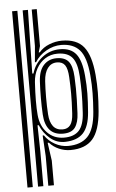

<svg xmlns="http://www.w3.org/2000/svg" viewBox="-64 -843 653 1085"><g transform="rotate(-5 262.5 -300.0)"><path d="M165 200V31.5L158 -85.5H165Q186 -53.8 221.8 -34Q257.5 -14.2 296 -14.2Q368.8 -14.2 407.9 -54.6Q447 -95 454.8 -193.5Q459.2 -249.5 459.9 -298.8Q460.5 -348 456 -400.8Q447.2 -504 411 -545.1Q374.8 -586.2 306 -586.2Q262.8 -586.2 221.5 -562.9Q180.2 -539.5 157.2 -501.8H150.5L158.5 -592.8V-800H187V-590.8L176.8 -555.2H182.8Q205 -581.8 240.9 -595.9Q276.8 -610 312.8 -610Q396.5 -610 436.2 -560.9Q476 -511.8 485.8 -401Q490.2 -349.2 489.9 -300.9Q489.5 -252.5 484.8 -195Q475.8 -85.2 433.8 -37.6Q391.8 10 308 10Q275 10 243.4 -3.5Q211.8 -17 189.5 -42H182.5L197 60.5V200ZM47 200V-800H77V200ZM107 200V-800H137L130 -439.5L136.8 -439.2Q152.2 -493 196.1 -527.9Q240 -562.8 297.5 -562.8Q358.5 -562.8 388.5 -525.4Q418.5 -488 426 -402.2Q431 -347.2 430.4 -299.9Q429.8 -252.5 425 -194Q418.5 -113 384.6 -76.9Q350.8 -40.8 283.5 -38.8Q235.2 -37.2 197.9 -68.1Q160.5 -99 140.8 -145.5H134L137 3V200ZM278.2 -63Q334.5 -63 362.8 -93.6Q391 -124.2 395 -195Q399 -262.2 398.8 -307.2Q398.5 -352.2 396 -400Q392 -474.8 365.6 -506.9Q339.2 -539 281.8 -539Q242 -539 211.1 -519.1Q180.2 -499.2 161.9 -465.5Q143.5 -431.8 140.8 -390Q133.5 -274 139.8 -203.8Q145.2 -141.2 183 -102.1Q220.8 -63 278.2 -63ZM274 -85.8Q224.2 -85.8 198.1 -116.1Q172 -146.5 168.8 -203.8Q166.2 -251 166.4 -297.4Q166.5 -343.8 169 -390.5Q172.2 -452.5 200.8 -483.1Q229.2 -513.8 274 -513.8Q320.5 -513.8 341.9 -487.6Q363.2 -461.5 366.2 -401Q368 -364.2 368.4 -333.5Q368.8 -302.8 367.9 -270Q367 -237.2 365 -194.2Q362.8 -142 342.8 -113.9Q322.8 -85.8 274 -85.8ZM274 -110Q302.5 -110 317.6 -130.1Q332.8 -150.2 335.2 -195Q339 -261.8 338.9 -307.4Q338.8 -353 336.2 -401Q333.8 -448.8 319.5 -469.4Q305.2 -490 274 -490Q241.5 -490 221.8 -464.1Q202 -438.2 198.8 -390Q196.2 -349.8 196 -299.9Q195.8 -250 198.8 -202.8Q201.5 -158.2 220 -134.1Q238.5 -110 274 -110Z"/></g></svg>

Font: Big Shoulders Inline Text Black
Style: Regular
Weight: 900
Designer: Patric King
Foundry: XO Type Co
Version: Version 1.000